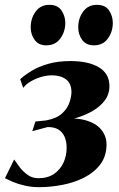

<svg xmlns="http://www.w3.org/2000/svg" viewBox="-34 -766 491 794"><path d="M127.5 8Q95 8 66.8 1.2Q38.5 -5.5 17.8 -14.5Q-3 -23.5 -13.5 -29L24.5 -106.5Q34 -92.5 47.8 -74.2Q61.5 -56 80.8 -42.5Q100 -29 124.5 -29Q164 -29 190 -47.2Q216 -65.5 228.8 -94Q241.5 -122.5 241.5 -152.5Q242 -180 233.2 -200Q224.5 -220 207.2 -230.5Q190 -241 162.5 -240.5L99.5 -223.5L112.5 -263.5L156.5 -268Q200 -276 222.8 -297Q245.5 -318 253.5 -342.8Q261.5 -367.5 261.5 -385Q261.5 -421 239 -437.8Q216.5 -454.5 181 -454.5Q159.5 -454.5 136.2 -447.8Q113 -441 93 -429.2Q73 -417.5 62 -402.5L49.5 -438.5Q68 -455.5 96.8 -473Q125.5 -490.5 165.5 -502Q205.5 -513.5 257.5 -513.5Q332 -513.5 375.2 -487.5Q418.5 -461.5 418.5 -410Q418.5 -376 399.2 -350.5Q380 -325 348.8 -307Q317.5 -289 280.5 -278Q243.5 -267 208 -262.5L201 -271Q270 -281.5 315.5 -269.8Q361 -258 383.8 -231Q406.5 -204 406.5 -169Q406.5 -120.5 381.2 -86.8Q356 -53 314.8 -32Q273.5 -11 224.2 -1.5Q175 8 127.5 8ZM157 -578.5Q126 -578.5 109.5 -600.8Q93 -623 93 -653Q93 -690.5 113.5 -718.2Q134 -746 169.5 -746Q205 -746 220.5 -722.5Q236 -699 236 -671.5Q236 -635 215.5 -606.8Q195 -578.5 157 -578.5ZM354 -578.5Q322.5 -578.5 306 -600.8Q289.5 -623 289.5 -653Q289.5 -690.5 310 -718.2Q330.5 -746 366 -746Q402 -746 417.2 -722.5Q432.5 -699 432.5 -671.5Q432.5 -635 412.2 -606.8Q392 -578.5 354 -578.5Z"/></svg>

Font: Merriweather 144pt ExtraBold
Style: Italic
Weight: 800
Italic angle: -7.8°
Version: Version 2.101